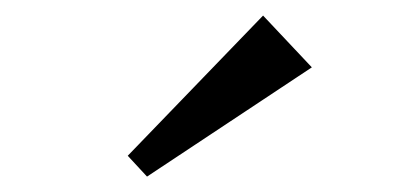

<svg xmlns="http://www.w3.org/2000/svg" viewBox="-20 -835 540 248"><path d="M319.8 -814.9 382.8 -748 169.9 -606.9 145 -633.8Z"/></svg>

Font: BIZ UDPMincho
Style: Regular
Weight: 400
Designer: TypeBank Co., Ltd.
Foundry: Morisawa Inc.
Version: Version 1.06